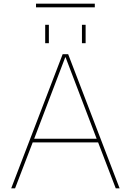

<svg xmlns="http://www.w3.org/2000/svg" viewBox="-20 -1025 712 1045"><path d="M426 -790V-890H446V-790ZM226 -790V-890H246V-790ZM176 -985V-1005H496V-985ZM337 -713H335L166 -270H506ZM514 -250H158L62 0H41L321 -730H351L631 0H610Z"/></svg>

Font: M PLUS 1p Thin
Style: Regular
Weight: 250
Version: Version 1.062